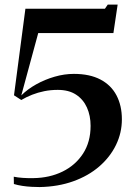

<svg xmlns="http://www.w3.org/2000/svg" viewBox="-20 -780 574 816"><path d="M38.5 -29Q55 -25.5 76.8 -24Q98.5 -22.5 122.5 -23Q191 -24 245.8 -50.8Q300.5 -77.5 332.8 -127Q365 -176.5 365 -245Q365 -288.5 349.5 -323Q334 -357.5 303.2 -377.8Q272.5 -398 225.5 -398Q195.5 -398 168.2 -392.5Q141 -387 116.8 -377.5Q92.5 -368 70.5 -355L39.5 -375L88 -743H426L438 -760.5H480L462 -639.5H142.5L70.5 -374.5Q97 -401 133.8 -421.5Q170.5 -442 212 -454Q253.5 -466 294 -466Q361.5 -466 407 -442Q452.5 -418 475.2 -374.5Q498 -331 498 -273Q498 -215.5 473 -164Q448 -112.5 401.8 -72.5Q355.5 -32.5 291.2 -9.5Q227 13.5 148.5 15Q134 15 114.5 14Q95 13 75 10Q55 7 39 2Z"/></svg>

Font: Merriweather 144pt SemiBold
Style: Regular
Weight: 600
Version: Version 2.100